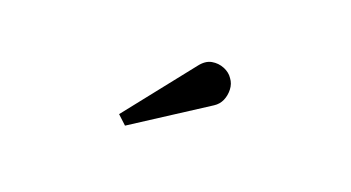

<svg xmlns="http://www.w3.org/2000/svg" viewBox="-34 -1062 567 310"><g transform="rotate(15 250.0 -907.0)"><path d="M183 -839.5 169 -855 271 -963Q281 -974 292 -975Q303 -976 312.8 -971Q322.5 -966 327 -957.5Q332 -949.5 331.5 -939.5Q331 -929.5 326.5 -921.2Q322 -913 313.5 -908.5Z"/></g></svg>

Font: BodoniModa 10 Custom
Style: Regular
Weight: 400
Designer: Owen Earl
Foundry: indestructible type
Version: Version 2.005